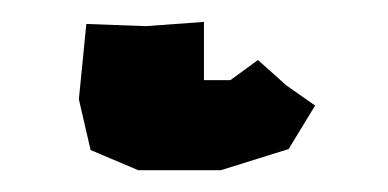

<svg xmlns="http://www.w3.org/2000/svg" viewBox="-20 14 358 177"><path d="M59.6 36.1 52.7 105.5 63.5 152.3 107.4 170.9H183.6L246.1 151.4L270.5 111.3L244.1 92.8L217.8 69.3L192.4 87.9H168V34.2L114.3 38.1Z"/></svg>

Font: MaokenAssortedSans-Lite
Style: Lite
Weight: 400
Version: Version 1.400